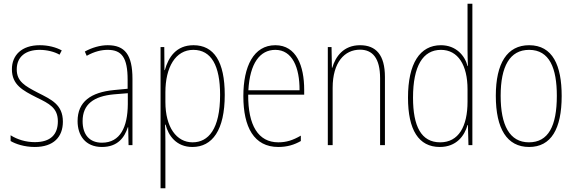

<svg xmlns="http://www.w3.org/2000/svg" viewBox="-20 -780 3090 1032"><path d="M318 -126C318 -218 256 -245 183 -282C114 -318 70 -342 70 -407C70 -476 119 -512 193 -512C232 -512 273 -502 300 -486L312 -509C281 -526 239 -537 194 -537C95 -537 44 -482 44 -408C44 -324 102 -294 177 -256C245 -223 291 -200 291 -128C291 -57 252 -16 167 -16C119 -16 73 -30 37 -53V-22C64 -6 111 10 167 10C268 10 318 -44 318 -126Z M559 -537C518 -537 474 -524 436 -503L446 -480C489 -504 526 -512 559 -512C634 -512 666 -471 666 -351V-303L593 -296C469 -284 397 -234 397 -129C397 -53 438 10 528 10C614 10 650 -43 667 -96H669L671 0H692V-356C692 -486 651 -537 559 -537ZM593 -273 667 -279V-220C666 -98 627 -13 528 -13C462 -13 424 -55 424 -129C424 -219 483 -263 593 -273Z M1020 -537C927 -537 885 -472 866 -403H864L863 -527H843V232H869V-21C869 -56 868 -88 867 -110H870C885 -51 928 10 1014 10C1121 10 1188 -80 1188 -270C1188 -449 1130 -537 1020 -537ZM1019 -512C1116 -512 1163 -427 1163 -270C1163 -86 1100 -15 1015 -15C929 -15 869 -96 869 -232V-284C869 -418 923 -512 1019 -512Z M1460 -537C1343 -537 1288 -423 1288 -263C1288 -97 1345 10 1476 10C1524 10 1562 -2 1597 -22V-51C1554 -26 1519 -15 1476 -15C1368 -15 1313 -106 1314 -271H1615V-298C1615 -424 1574 -537 1460 -537ZM1460 -512C1551 -512 1591 -417 1590 -295H1315C1323 -440 1377 -512 1460 -512Z M1915 -537C1826 -537 1783 -475 1766 -416H1764L1762 -527H1742V0H1768V-308C1768 -445 1832 -513 1915 -513C1982 -513 2023 -468 2023 -359V0H2049V-366C2049 -485 2001 -537 1915 -537Z M2344 10C2433 10 2477 -50 2493 -108H2495L2498 0H2519V-760H2493V-511C2493 -483 2494 -456 2495 -425H2493C2479 -481 2431 -537 2350 -537C2237 -537 2173 -439 2173 -255C2173 -82 2230 10 2344 10ZM2346 -15C2244 -15 2200 -101 2200 -255C2200 -425 2253 -512 2350 -512C2442 -512 2493 -430 2493 -300V-234C2493 -100 2445 -15 2346 -15Z M2999 -264C2999 -428 2951 -537 2824 -537C2706 -537 2645 -440 2645 -265C2645 -88 2705 10 2824 10C2942 10 2999 -87 2999 -264ZM2671 -265C2671 -423 2720 -512 2824 -512C2934 -512 2973 -413 2973 -265C2973 -102 2927 -15 2823 -15C2719 -15 2671 -107 2671 -265Z"/></svg>

Font: Noto Sans Lao UI Cond Thin
Style: Regular
Weight: 100
Width: 3
Designer: Monotype Design Team
Foundry: Monotype Imaging Inc.
Version: Version 2.000